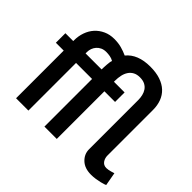

<svg xmlns="http://www.w3.org/2000/svg" viewBox="-163 -972 1211 1211"><g transform="rotate(45 442.5 -366.5)"><path d="M771 7Q714 7 681.5 -24Q649 -55 649 -98V-538Q649 -557 644.5 -576.5Q640 -596 629.5 -611.5Q619 -627 601 -636.5Q583 -646 555 -646Q529 -646 510.5 -636Q492 -626 480.5 -608.5Q469 -591 464 -568Q459 -545 459 -519V-510H554V-425H459V0H349V-425H206V0H96V-425H26V-510H96V-518Q96 -555 108 -589Q120 -623 142.5 -648Q165 -673 197.5 -688Q230 -703 270 -703Q306 -703 335 -695Q364 -687 390 -675Q443 -740 554 -740Q606 -740 644.5 -727Q683 -714 708.5 -690Q734 -666 746.5 -632.5Q759 -599 759 -559V-151Q759 -141 762 -130.5Q765 -120 771 -111Q777 -102 786.5 -96.5Q796 -91 810 -91Q819 -91 829 -93Q839 -95 847.5 -97.5Q856 -100 862 -102Q868 -104 869 -104L885 -15Q884 -14 874 -10.5Q864 -7 847.5 -3Q831 1 811 4Q791 7 771 7ZM349 -510Q349 -518 349.5 -530Q350 -542 351 -554.5Q352 -567 353.5 -577.5Q355 -588 358 -594Q343 -603 325.5 -606Q308 -609 293 -609Q271 -609 255 -601.5Q239 -594 228 -581.5Q217 -569 211.5 -553.5Q206 -538 206 -522V-510Z"/></g></svg>

Font: Oxford Sans SemiBold
Style: Regular
Weight: 600
Designer: Matt McInerney, Pablo Impallari, Rodrigo Fuenzalida
Foundry: Matt McInerney, Pablo Impallari, Rodrigo Fuenzalida
Version: Version 3.000g; ttfautohint (v1.5) -l 8 -r 28 -G 28 -x 14 -D